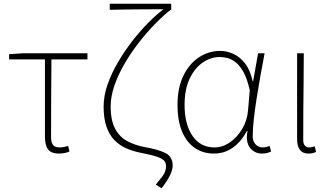

<svg xmlns="http://www.w3.org/2000/svg" viewBox="-20 -814 1770 1034"><path d="M298 13Q270 13 253.5 3.5Q237 -6 229.5 -27Q222 -48 222 -81V-494H29V-522L101 -527H451V-494H257Q256 -388 255.5 -284Q255 -180 255 -75Q255 -47 265.5 -33.5Q276 -20 301 -20Q313 -20 325 -22.5Q337 -25 347 -28L354 2Q346 6 330.5 9.5Q315 13 298 13Z M850 200 819 180Q841 154 853 138Q865 122 869.5 109Q874 96 874 81Q874 63 864 51.5Q854 40 825 30Q796 20 739 9Q697 1 660.5 -15Q624 -31 596.5 -59Q569 -87 553.5 -131.5Q538 -176 538 -240Q538 -298 559.5 -359.5Q581 -421 616.5 -481Q652 -541 694.5 -595.5Q737 -650 780.5 -693.5Q824 -737 860 -764Q832 -764 794.5 -764Q757 -764 715.5 -763.5Q674 -763 636.5 -762.5Q599 -762 571 -761V-794H902V-761H898Q859 -730 815 -685Q771 -640 728.5 -585.5Q686 -531 651.5 -472Q617 -413 596.5 -354Q576 -295 576 -241Q576 -164 601 -119Q626 -74 668 -52.5Q710 -31 759 -22Q833 -9 871.5 10.5Q910 30 910 78Q910 100 895.5 130Q881 160 850 200Z M1132 13Q1075 13 1031 -16Q987 -45 961.5 -103.5Q936 -162 936 -249Q936 -342 968 -407Q1000 -472 1052.5 -506Q1105 -540 1165 -540Q1201 -540 1236.5 -524Q1272 -508 1300 -472Q1328 -436 1341 -376H1343L1370 -527H1405Q1394 -470 1383 -408.5Q1372 -347 1362.5 -287Q1353 -227 1347 -173.5Q1341 -120 1341 -79Q1341 -53 1356.5 -36.5Q1372 -20 1394 -20Q1404 -20 1414.5 -22.5Q1425 -25 1432 -28L1440 2Q1432 6 1420 9.5Q1408 13 1391 13Q1351 13 1326.5 -18Q1302 -49 1313 -109H1310Q1243 13 1132 13ZM1135 -20Q1179 -20 1218.5 -47.5Q1258 -75 1285 -121Q1312 -167 1316 -222L1325 -328Q1312 -387 1293 -422.5Q1274 -458 1251.5 -476.5Q1229 -495 1206.5 -501Q1184 -507 1164 -507Q1115 -507 1071.5 -477Q1028 -447 1001 -389.5Q974 -332 974 -249Q974 -145 1016.5 -82.5Q1059 -20 1135 -20Z M1641 13Q1622 13 1608.5 5Q1595 -3 1587.5 -20.5Q1580 -38 1580 -66V-527H1616Q1616 -448 1615 -370.5Q1614 -293 1613.5 -215.5Q1613 -138 1613 -59Q1613 -40 1622 -30Q1631 -20 1644 -20Q1652 -20 1658.5 -21.5Q1665 -23 1675 -26L1682 4Q1675 8 1665 10.5Q1655 13 1641 13Z"/></svg>

Font: Shanggu Sans SC VF
Style: Regular
Weight: 250
Designer: GuiWonder
Version: Version 1.021